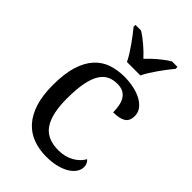

<svg xmlns="http://www.w3.org/2000/svg" viewBox="-231 -855 953 953"><g transform="rotate(45 246.0 -378.0)"><path d="M283.2 9.8Q233.4 9.8 191.4 -5.6Q149.4 -21 119.1 -54.2Q88.9 -87.4 72 -139.4Q55.2 -191.4 55.2 -265.1Q55.2 -345.2 72 -399.2Q88.9 -453.1 118.9 -485.8Q148.9 -518.6 189.7 -532.2Q230.5 -545.9 277.8 -545.9Q309.1 -545.9 340.1 -539.8Q371.1 -533.7 396 -521Q420.9 -508.3 436.5 -489Q452.1 -469.7 452.1 -443.8Q452.1 -409.2 429.7 -395Q407.2 -380.9 362.8 -380.9Q362.8 -404.3 358.9 -425.3Q355 -446.3 345.5 -462.2Q335.9 -478 319.6 -487.1Q303.2 -496.1 277.8 -496.1Q249 -496.1 225.8 -485.4Q202.6 -474.6 186 -448.2Q169.4 -421.9 160.6 -377.4Q151.9 -333 151.9 -266.1Q151.9 -159.7 187.3 -107.4Q222.7 -55.2 303.2 -55.2Q349.6 -55.2 384.3 -74.7Q418.9 -94.2 436 -125Q443.4 -119.1 448.2 -109.4Q453.1 -99.6 453.1 -85.9Q453.1 -68.8 442.4 -51.8Q431.6 -34.7 410.4 -21Q389.2 -7.3 357.4 1.2Q325.7 9.8 283.2 9.8ZM134.3 -766.1H173.3Q187.5 -757.3 201.9 -746.6Q216.3 -735.8 230.2 -723.9Q244.1 -711.9 257.1 -699.5Q270 -687 281.2 -674.8Q292.5 -687 305.4 -699.5Q318.4 -711.9 332.5 -723.9Q346.7 -735.8 361.3 -746.6Q376 -757.3 390.1 -766.1H429.2V-752.9Q417.5 -738.8 403.3 -720.2Q389.2 -701.7 375.2 -681.9Q361.3 -662.1 349.1 -642.6Q336.9 -623 329.1 -606H234.4Q226.6 -623 214.4 -642.6Q202.1 -662.1 188.2 -681.9Q174.3 -701.7 160.2 -720.2Q146 -738.8 134.3 -752.9Z"/></g></svg>

Font: Noto Serif
Style: Regular
Weight: 400
Designer: Monotype Design team
Foundry: Monotype Imaging Inc.
Version: Version 1.02